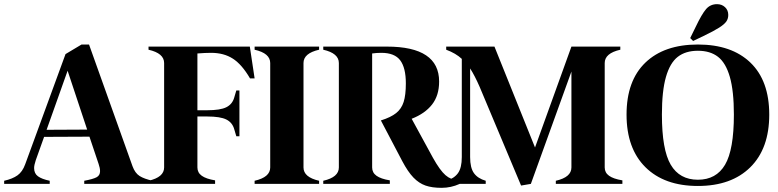

<svg xmlns="http://www.w3.org/2000/svg" viewBox="-50 -884 3738 923"><path d="M684 -15V0H355V-15Q398 -23 414.5 -32Q431 -41 431 -61Q431 -76 424 -96L380 -227L162 -226L122 -114Q114 -90 114 -76Q114 -50 132.5 -36.5Q151 -23 189 -15V0H-30V-15Q10 -24 34 -41Q58 -58 71 -94L265 -624L342 -670H378L587 -85Q599 -52 621 -38Q643 -24 684 -15ZM369 -261 275 -544 174 -260Z M899 -627V-354H946Q1009 -354 1038 -368.5Q1067 -383 1076 -415L1086 -449H1101V-229H1086L1076 -263Q1067 -295 1038 -309.5Q1009 -324 946 -324H899V-79Q899 -54 920 -39Q941 -24 984 -17V0H664V-15Q739 -32 739 -79V-581Q739 -628 664 -645V-660H1151L1174 -507H1152Q1113 -574 1069.5 -602Q1026 -630 965 -630Q937 -630 899 -627Z M1409 -581V-79Q1409 -32 1484 -15V0H1174V-15Q1249 -32 1249 -79V-581Q1249 -628 1174 -645V-660H1484V-645Q1409 -628 1409 -581Z M2160 -19V0Q2118 19 2073 19Q2027 19 1995.5 8Q1964 -3 1937.5 -30.5Q1911 -58 1884 -109L1781 -305Q1829 -320 1854.5 -340.5Q1880 -361 1890.5 -394Q1901 -427 1901 -483Q1901 -558 1874 -594Q1847 -630 1783 -630Q1761 -630 1739 -627V-79Q1739 -54 1760 -39Q1781 -24 1824 -17V0H1504V-15Q1579 -32 1579 -79V-581Q1579 -628 1504 -645V-660H1810Q2061 -660 2061 -492Q2061 -425 2027 -381.5Q1993 -338 1929 -313L2031 -126Q2065 -65 2091.5 -42Q2118 -19 2149 -19Z M2942 -17V0H2622V-15Q2697 -32 2697 -79V-540L2502 0L2455 8L2256 -466Q2232 -521 2210 -555V-129Q2210 -77 2228.5 -51.5Q2247 -26 2285 -15V0H2095V-15Q2133 -26 2151.5 -51.5Q2170 -77 2170 -129V-601Q2141 -628 2095 -645V-660H2327L2522 -175L2697 -660H2932V-645Q2857 -628 2857 -581V-79Q2857 -54 2878 -39Q2899 -24 2942 -17Z M2962 -333Q2962 -170 3053 -80Q3144 10 3305 10Q3466 10 3557 -80Q3648 -170 3648 -333Q3648 -496 3557.5 -583Q3467 -670 3305 -670Q3143 -670 3052.5 -583Q2962 -496 2962 -333ZM3132 -333Q3132 -447 3151.5 -514.5Q3171 -582 3208.5 -611Q3246 -640 3305 -640Q3364 -640 3401.5 -611Q3439 -582 3458.5 -514.5Q3478 -447 3478 -333Q3478 -164 3435.5 -92Q3393 -20 3305 -20Q3217 -20 3174.5 -92Q3132 -164 3132 -333ZM3451 -812Q3451 -794 3441.5 -780.5Q3432 -767 3407 -751Q3382 -735 3332 -711L3282 -687L3268 -701L3294 -754Q3324 -817 3344.5 -840.5Q3365 -864 3397 -864Q3420 -864 3435.5 -849.5Q3451 -835 3451 -812Z"/></svg>

Font: FFF_NEPSZA-BADSAG Bold
Style: Regular
Weight: 700
Designer: bBox Type GmbH
Foundry: bBox Type GmbH
Version: Version 0.002